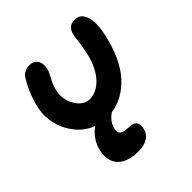

<svg xmlns="http://www.w3.org/2000/svg" viewBox="-192 -626 993 993"><g transform="rotate(-45 304.5 -129.0)"><path d="M261.2 229Q179.2 229 142.8 190.9Q106.4 152.8 120.1 85.9Q126 54.7 144.8 26.4Q163.6 -2 191.9 -22.9Q137.7 -42.5 101.1 -88.6Q64.5 -134.8 51.8 -188.2Q39.1 -241.7 48.8 -292Q66.4 -377.9 113.8 -455.1Q121.1 -468.8 137.7 -477.3Q154.3 -485.8 173.8 -485.8Q204.1 -485.8 218.8 -464.4Q233.4 -442.9 226.1 -407.2Q223.6 -394.5 214.4 -377.4Q205.1 -360.4 194.3 -337.6Q183.6 -314.9 178.2 -288.1Q171.9 -254.9 182.6 -220.2Q193.4 -185.5 217.3 -162.8Q241.2 -140.1 270 -140.1Q325.7 -140.1 369.6 -191.9Q413.6 -243.7 429.2 -328.1Q435.5 -355 439.5 -387.7Q443.4 -420.4 444.8 -429.2Q450.2 -458 464.1 -472.4Q478 -486.8 506.8 -486.8Q545.9 -486.8 561.8 -444.8Q577.6 -402.8 563 -330.1Q547.9 -254.4 521 -195.6Q494.1 -136.7 459.7 -99.1Q425.3 -61.5 386.2 -40Q347.2 -18.6 303.2 -12.2Q261.7 16.1 252 60.1Q247.6 83 260.7 94Q273.9 105 312 105Q342.8 105 354.2 120.1Q365.7 135.3 360.8 159.2Q354 194.3 327.1 211.7Q300.3 229 261.2 229Z"/></g></svg>

Font: Shantell Sans Irregular
Style: Italic
Weight: 600
Italic angle: -11.31°
Designer: Stephen Nixon, Anya Danilova, Shantell Martin
Foundry: Arrow Type
Version: Version 1.006;[9816181b4]